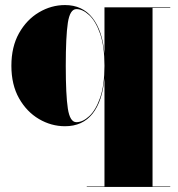

<svg xmlns="http://www.w3.org/2000/svg" viewBox="-20 -489 702 759"><path d="M653 248V250H323V248H393V-180.5Q385 -89 345.8 -39.5Q306.5 10 237 10Q182.5 10 134 -18.5Q85.5 -47 55.2 -100.5Q25 -154 25 -229Q25 -304 55.2 -357.8Q85.5 -411.5 134 -440.2Q182.5 -469 237 -469Q305.5 -469 345.2 -418.8Q385 -368.5 393 -277V-460H653V-458H583V248ZM393 -229Q393 -306 375.8 -355.5Q358.5 -405 332.8 -429Q307 -453 282 -453Q256.5 -453 248.2 -398.8Q240 -344.5 240 -229Q240 -113.5 248.2 -59.8Q256.5 -6 282 -6Q307 -6 332.8 -29.8Q358.5 -53.5 375.8 -102.8Q393 -152 393 -229Z"/></svg>

Font: Bodoni* 96pt Fatface
Style: Regular
Weight: 900
Version: Version 2.3